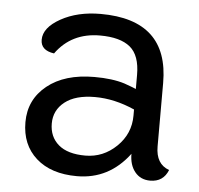

<svg xmlns="http://www.w3.org/2000/svg" viewBox="-43 -545 620 597"><g transform="rotate(5 267.0 -246.5)"><path d="M248 -501Q460 -501 460 -304V-106Q460 -51 502 -36Q487 2 446 2Q416 2 398.5 -19.5Q381 -41 381 -76Q318 8 218 8Q137 8 90.5 -33.5Q44 -75 44 -145.5Q44 -216 98.5 -260Q153 -304 246 -304Q302 -304 340 -292Q371 -281 377 -278V-322Q377 -383 346 -408.5Q315 -434 252 -434Q163 -434 114 -366Q72 -372 72 -405Q72 -443 124 -472Q176 -501 248 -501ZM377 -214Q314 -242 253 -242Q192 -242 159 -216Q126 -190 126 -148.5Q126 -107 154.5 -82.5Q183 -58 238.5 -58Q294 -58 335.5 -98Q377 -138 377 -195Z"/></g></svg>

Font: Merge One
Style: Regular
Weight: 400
Designer: Kosal Sen
Foundry: Philatype
Version: Version 1.001